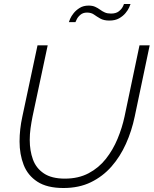

<svg xmlns="http://www.w3.org/2000/svg" viewBox="-20 -937 770 962"><path d="M298 5Q216 5 167.5 -26.5Q119 -58 98.5 -111Q78 -164 78 -228Q78 -259 81.5 -290Q85 -321 92 -353L168 -710H219L143 -353Q137 -323 133 -294Q129 -265 129 -236Q129 -182 145 -138Q161 -94 200 -68Q239 -42 305 -42Q373 -42 424 -69Q475 -96 510.5 -141Q546 -186 569 -241.5Q592 -297 604 -353L679 -710H730L655 -353Q640 -281 611 -216.5Q582 -152 538.5 -102.5Q495 -53 435.5 -24Q376 5 298 5ZM528 -834Q500 -834 482.5 -844Q465 -854 451 -864Q437 -874 416 -874Q396 -874 383 -863Q370 -852 364.5 -840Q359 -828 358 -826H325Q326 -830 331.5 -843Q337 -856 349 -871Q361 -886 379.5 -897.5Q398 -909 424 -909Q443 -909 456.5 -903Q470 -897 481.5 -888.5Q493 -880 505.5 -874.5Q518 -869 536 -869Q561 -869 575 -880Q589 -891 595 -903Q601 -915 601 -917H634Q633 -913 627 -899.5Q621 -886 608.5 -871Q596 -856 576.5 -845Q557 -834 528 -834Z"/></svg>

Font: Raleway Thin Light
Style: Italic
Weight: 300
Italic angle: -12°
Version: Version 4.026